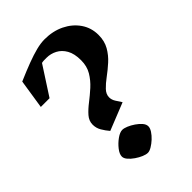

<svg xmlns="http://www.w3.org/2000/svg" viewBox="-195 -709 805 805"><g transform="rotate(-45 208.0 -306.5)"><path d="M146.4 -161Q133.1 -176.5 122.9 -193.9Q112.6 -211.2 112.6 -231.7Q112.6 -254.1 128.5 -272.4Q144.4 -290.6 168 -308.7Q191.6 -326.9 214.8 -347.8Q237.9 -368.7 253.8 -395.2Q269.6 -421.7 269.6 -457Q269.6 -496.2 255.9 -520.2Q242.3 -544.1 220.4 -555.5Q198.6 -566.9 174.4 -566.9Q166.9 -566.9 160 -566.8Q153.1 -566.8 145.6 -565L63.4 -438H11.6L31.8 -568.3Q75.9 -587.4 110.6 -600.5Q145.3 -613.6 172.8 -620.6Q200.4 -627.6 223.4 -627.6Q272.2 -627.6 311.3 -608.6Q350.4 -589.5 373.4 -556.2Q396.4 -522.9 396.4 -480.4Q396.4 -444.2 380.9 -417.2Q365.4 -390.2 342.4 -369.6Q319.4 -348.9 296.4 -332Q273.4 -315.1 257.9 -298.8Q242.4 -282.5 242.4 -264Q242.4 -249.5 251 -236Q259.6 -222.5 268.1 -209.6ZM193.3 15.6Q182.9 15.6 168.1 9.4Q153.4 3.2 138.8 -6.9Q124.1 -17 114.4 -28.4Q104.6 -39.9 104.6 -50.6Q104.6 -65.4 118.8 -83.5Q132.9 -101.6 151.9 -115.2Q170.9 -128.7 185.1 -128.7Q194.9 -128.7 209.5 -122.7Q224.1 -116.6 238.9 -106.5Q253.7 -96.4 263.5 -84.9Q273.2 -73.5 273.2 -61.7Q273.2 -51 264.6 -37.7Q256 -24.5 243 -12.4Q230 -0.4 216.5 7.6Q203 15.6 193.3 15.6Z"/></g></svg>

Font: Ancizar Serif Light
Style: Regular
Weight: 300
Designer: Cesar Puertas, Viviana Monsalve, Julian Moncada, Julian Prieto, Jose Castro, Felipe Aragon, Mariel Hernandez, Sara Alarc
Version: Version 8.100